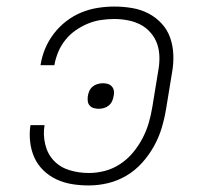

<svg xmlns="http://www.w3.org/2000/svg" viewBox="-20 -558 640 586"><path d="M251 8Q225 8 200 4Q175 0 152.5 -10.5Q130 -21 112.5 -38Q95 -55 85 -77Q75 -99 72 -125Q69 -151 73 -176H116Q111 -147 118 -117.5Q125 -88 144.5 -67.5Q164 -47 192.5 -38.5Q221 -30 251 -30Q276 -30 300.5 -36.5Q325 -43 347 -57.5Q369 -72 386 -92.5Q403 -113 415 -136Q427 -159 434 -183Q441 -207 445 -232L463 -342Q467 -363 466.5 -384.5Q466 -406 459.5 -424.5Q453 -443 439.5 -458.5Q426 -474 408.5 -483Q391 -492 370.5 -496Q350 -500 329 -500Q309 -500 288.5 -497Q268 -494 248.5 -486Q229 -478 211 -465.5Q193 -453 179.5 -436Q166 -419 158 -400Q150 -381 146 -360Q146 -360 146 -360Q146 -360 146 -359H103Q104 -360 104 -360Q104 -360 104 -361Q108 -386 118 -410Q128 -434 144.5 -455.5Q161 -477 182.5 -493.5Q204 -510 228.5 -520Q253 -530 278.5 -534Q304 -538 329 -538Q356 -538 383 -533.5Q410 -529 433 -517Q456 -505 473.5 -486Q491 -467 499.5 -442.5Q508 -418 509 -390.5Q510 -363 505 -336L487 -226Q482 -196 473.5 -167.5Q465 -139 450 -112Q435 -85 414 -61.5Q393 -38 366 -22Q339 -6 309.5 1Q280 8 251 8ZM282 -226Q274 -226 266.5 -228Q259 -230 254 -235.5Q249 -241 248 -248.5Q247 -256 248 -264Q249 -272 252.5 -280Q256 -288 262.5 -293.5Q269 -299 277.5 -301.5Q286 -304 294 -304Q301 -304 308.5 -302Q316 -300 321 -294.5Q326 -289 327.5 -281.5Q329 -274 327 -266Q326 -258 322.5 -250Q319 -242 312.5 -236.5Q306 -231 298 -228.5Q290 -226 282 -226Z"/></svg>

Font: Iosevka Slab XLtEx
Style: Italic
Weight: 200
Width: 7
Italic angle: -9°
Monospace: yes
Designer: Belleve Invis
Foundry: Belleve Invis
Version: Version 11.1.0; ttfautohint (v1.8.3)